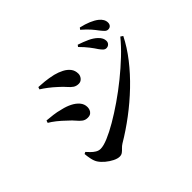

<svg xmlns="http://www.w3.org/2000/svg" viewBox="-182 -1071 1365 1365"><g transform="rotate(-45 500.0 -389.0)"><path d="M793 -576Q780 -576 769.5 -586Q759 -596 747 -613Q733 -635 711 -663.5Q689 -692 656 -725L666 -738Q708 -724 743 -708Q778 -692 801 -670Q817 -655 823.5 -641Q830 -627 830 -613Q830 -597 819.5 -586.5Q809 -576 793 -576ZM315 36Q294 36 267 22.5Q240 9 215.5 -11.5Q191 -32 176 -55Q164 -74 158 -104Q152 -134 151 -154L165 -161Q175 -150 189.5 -135Q204 -120 221.5 -109.5Q239 -99 258 -99Q287 -99 335 -119Q383 -139 443 -174Q503 -209 569 -254.5Q635 -300 700 -352.5Q765 -405 822 -459Q879 -513 921 -565L939 -553Q901 -477 842.5 -402Q784 -327 711 -257Q638 -187 557 -126Q476 -65 395 -17Q379 -7 367.5 5.5Q356 18 344 27Q332 36 315 36ZM349 -320Q325 -320 308 -333Q291 -346 275 -365.5Q259 -385 235 -406Q201 -439 173 -461Q145 -483 122 -496L128 -514Q159 -511 190.5 -507.5Q222 -504 262 -493Q298 -485 330 -469Q362 -453 382 -429.5Q402 -406 402 -375Q402 -364 397.5 -351Q393 -338 381.5 -329Q370 -320 349 -320ZM475 -536Q451 -536 434 -547.5Q417 -559 400 -579Q383 -599 356 -623Q327 -650 300 -670.5Q273 -691 249 -706L255 -723Q280 -722 315.5 -718.5Q351 -715 396 -705Q431 -696 460 -681Q489 -666 506.5 -643.5Q524 -621 524 -589Q524 -569 510 -552.5Q496 -536 475 -536ZM896 -661Q882 -661 871 -672Q860 -683 845 -702Q832 -720 811.5 -744Q791 -768 753 -801L763 -814Q807 -804 840 -790Q873 -776 895 -759Q930 -731 930 -697Q930 -681 921 -671Q912 -661 896 -661Z"/></g></svg>

Font: Noto Serif JP ExtraLight
Style: Bold
Weight: 700
Version: Version 2.003-H1;hotconv 1.1.1;makeotfexe 2.6.0